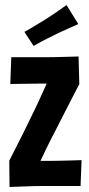

<svg xmlns="http://www.w3.org/2000/svg" viewBox="-20 -741 356 765"><path d="M100 -10 17 -101Q28 -122 41.5 -149Q55 -176 71 -207.5Q87 -239 104 -275Q122 -311 139 -348.5Q156 -386 173 -423Q190 -460 206 -496L296 -406Q283 -381 267.5 -351Q252 -321 235 -287.5Q218 -254 200 -219Q179 -179 160.5 -140.5Q142 -102 126.5 -69Q111 -36 100 -10ZM18 4 17 -101Q17 -101 34.5 -101Q52 -101 79 -100.5Q106 -100 132.5 -100Q159 -100 175 -100Q193 -100 215.5 -100.5Q238 -101 258 -101.5Q278 -102 291.5 -102.5Q305 -103 305 -103L301 0Q301 0 286.5 0Q272 0 249.5 0Q227 0 203 0Q179 0 160 0Q142 0 118 0.5Q94 1 71 2Q48 3 33 3.5Q18 4 18 4ZM21 -406 25 -513Q25 -513 39 -513Q53 -513 74.5 -513Q96 -513 119 -513Q142 -513 161 -513Q177 -513 199 -513.5Q221 -514 242.5 -514.5Q264 -515 278.5 -515.5Q293 -516 293 -516L296 -406Q296 -406 280.5 -406.5Q265 -407 240.5 -407Q216 -407 190.5 -407.5Q165 -408 145 -408Q127 -408 105.5 -407.5Q84 -407 65 -407Q46 -407 33.5 -406.5Q21 -406 21 -406ZM114 -558 77 -614Q91 -621 104.5 -629.5Q118 -638 132 -646Q146 -654 160 -663Q174 -672 188.5 -681.5Q203 -691 217 -701Q231 -711 245 -721L292 -645Q275 -638 259 -630.5Q243 -623 228 -616.5Q213 -610 198 -602Q184 -595 169.5 -588Q155 -581 141.5 -573.5Q128 -566 114 -558Z"/></svg>

Font: Truculenta ExtraBold
Style: Regular
Weight: 800
Version: Version 1.002